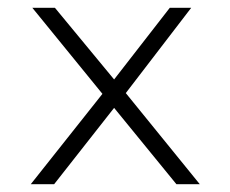

<svg xmlns="http://www.w3.org/2000/svg" viewBox="-20 -473 590 493"><path d="M59 0 243 -232 63 -453H121L273 -269L416 -453H471L303 -234L493 0H433L273 -196L119 0Z"/></svg>

Font: Inconsolata SemiExpanded Light
Style: Regular
Weight: 300
Width: 6
Monospace: yes
Designer: Raph Levien, Cyreal, Brenton Simpson
Foundry: Raph Levien, Cyreal, Google
Version: Version 3.001; ttfautohint (v1.8.2.53-6de2)